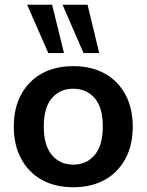

<svg xmlns="http://www.w3.org/2000/svg" viewBox="-20 -777 616 807"><path d="M288 10Q211.9 10 155.9 -21Q100 -52 69 -109.5Q38 -167 38 -245Q38 -323 69 -380Q100 -437 155.9 -468Q211.9 -499 288 -499Q364.1 -499 420.1 -468Q476 -437 507 -379.8Q538 -322.6 538 -245Q538 -167 507 -109.5Q476 -52 420.1 -21Q364.1 10 288 10ZM287.6 -85Q344 -85 378 -125.5Q412 -166 412 -245.5Q412 -325 378 -364.5Q344 -404 287.6 -404Q232 -404 198 -364.5Q164 -325 164 -245.5Q164 -166 198 -125.5Q232 -85 287.6 -85ZM331 -554 243 -757H348L397 -554ZM183 -554 94 -757H199L249 -554Z"/></svg>

Font: Nunito Sans 12pt ExtraLight
Style: Regular
Weight: 200
Designer: Vernon Adams
Foundry: Vernon Adams
Version: Version 3.101;gftools[0.9.27]